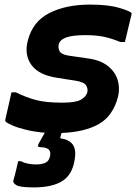

<svg xmlns="http://www.w3.org/2000/svg" viewBox="-20 -569 593 836"><path d="M250 -122Q309 -122 331.5 -134.5Q354 -147 360 -166Q364 -182 355 -197Q346 -212 307 -218L230 -230Q149 -242 117 -286Q85 -330 101 -392Q122 -475 194.5 -512Q267 -549 372 -549Q451 -549 498 -535Q545 -521 552 -513Q554 -509 552 -503Q545 -473 538 -445Q531 -417 524 -386H504Q468 -401 434 -408.5Q400 -416 352 -416Q298 -416 270 -406.5Q242 -397 236 -377Q232 -360 239.5 -346Q247 -332 277 -327L360 -315Q416 -308 448.5 -282.5Q481 -257 492 -222Q503 -187 494 -148Q472 -64 410.5 -29Q349 6 248 10Q247 14 246 17Q245 20 244 23L242 33Q280 38 296.5 60Q313 82 305 127Q295 192 251 219.5Q207 247 127 247Q67 247 51 237Q35 227 38 217Q45 194 50 172Q55 150 59 133H71Q98 147 138 147Q162 147 178 139.5Q194 132 198 110Q206 72 156 72Q140 72 148 57Q161 34 175 9Q130 5 93 -4Q56 -13 32.5 -23.5Q9 -34 4 -40Q2 -43 3 -48Q11 -83 17.5 -111.5Q24 -140 30 -167H49Q93 -145 136.5 -133.5Q180 -122 250 -122Z"/></svg>

Font: Recursive Sn Lnr St
Style: Bold Italic
Weight: 700
Italic angle: -15°
Version: Version 1.079;hotconv 1.0.112;makeotfexe 2.5.65598; ttfautoh